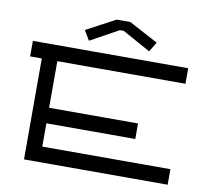

<svg xmlns="http://www.w3.org/2000/svg" viewBox="-84 -877 1088 974"><g transform="rotate(10 460.0 -390.0)"><path d="M290 -700 320 -650 465 -730H485L630 -650L660 -700L510 -780H440ZM100 0H840V-80H180V-200H638V-280H180V-520H840V-600H40V-520H100Z"/></g></svg>

Font: KetosagCBd
Style: Regular
Weight: 500
Designer: gluk
Foundry: gluk
Version: Version 00.0024